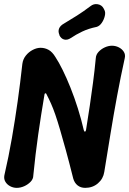

<svg xmlns="http://www.w3.org/2000/svg" viewBox="-40 -903 624 928"><path d="M372 5Q350 5 335 -7Q320 -19 314 -40Q294 -120 278 -178Q262 -236 250 -277Q238 -318 227.5 -348.5Q217 -379 206.5 -402.5Q196 -426 184 -449Q183 -453 179 -452Q175 -451 175 -446Q158 -346 144.5 -251.5Q131 -157 121 -55Q121 -38 108 -24.5Q95 -11 77 -3Q59 5 41 5Q24 5 9 -3Q-6 -11 -14 -24.5Q-22 -38 -19 -55Q2 -146 17.5 -235.5Q33 -325 45.5 -414Q58 -503 68 -594Q71 -617 85 -634.5Q99 -652 118.5 -662Q138 -672 156 -672Q177 -672 195 -662Q213 -652 228 -627Q244 -603 263 -564.5Q282 -526 301 -478.5Q320 -431 336.5 -378.5Q353 -326 365 -274Q367 -266 371 -267Q375 -268 376 -276Q386 -337 394 -392Q402 -447 409.5 -503Q417 -559 423 -622Q424 -639 436.5 -652.5Q449 -666 466.5 -674Q484 -682 501 -682Q519 -682 534.5 -674Q550 -666 558.5 -652.5Q567 -639 563 -622Q543 -531 526 -439.5Q509 -348 494 -256Q479 -164 464 -72Q459 -39 433.5 -17Q408 5 372 5ZM302 -719Q285 -708 270 -712Q255 -716 247 -733V-735Q240 -751 245.5 -765Q251 -779 269 -789Q301 -808 332.5 -828Q364 -848 397 -873Q413 -886 432.5 -882.5Q452 -879 461 -862L464 -856Q471 -844 466.5 -825.5Q462 -807 451.5 -792Q441 -777 427 -773Q388 -765 357.5 -750.5Q327 -736 302 -719Z"/></svg>

Font: Winky Sans Medium
Style: Italic
Weight: 500
Italic angle: -8.97852°
Designer: Simon Atzbach
Foundry: typofactur
Version: Version 1.205